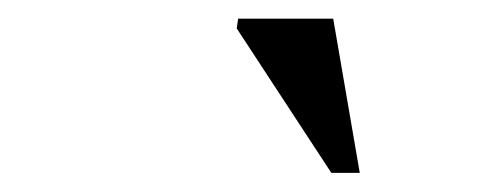

<svg xmlns="http://www.w3.org/2000/svg" viewBox="-20 -697 540 206"><path d="M366 -511.5H335.5L234 -666.5L235.5 -677H337.5Z"/></svg>

Font: Newsreader 24pt Medium
Style: Italic
Weight: 500
Italic angle: -17°
Designer: Hugues Gentile
Foundry: Production Type
Version: Version 1.003